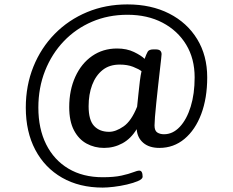

<svg xmlns="http://www.w3.org/2000/svg" viewBox="-20 -726 1057 871"><path d="M446 125Q340 125 261.5 80Q183 35 140 -46.5Q97 -128 97 -238Q97 -338 131.5 -423.5Q166 -509 228.5 -572.5Q291 -636 375 -671Q459 -706 558 -706Q666 -706 747.5 -664.5Q829 -623 874.5 -548.5Q920 -474 920 -375Q920 -281 893 -209Q866 -137 817 -96Q768 -55 703 -55Q657 -55 630 -78Q603 -101 600 -140Q574 -97 535.5 -76Q497 -55 452 -55Q409 -55 373 -74.5Q337 -94 315.5 -135Q294 -176 294 -240Q294 -317 321.5 -377.5Q349 -438 398 -472Q447 -506 511 -506Q555 -506 588 -490Q621 -474 636 -459Q644 -481 650 -491.5Q656 -502 677 -502H685Q701 -502 707 -496Q713 -490 713 -480Q713 -479 711 -458.5Q709 -438 705 -405.5Q701 -373 697 -334.5Q693 -296 689 -259.5Q685 -223 683 -195.5Q681 -168 681 -157Q681 -133 693.5 -125Q706 -117 724 -117Q764 -117 795.5 -150.5Q827 -184 845 -242Q863 -300 863 -375Q863 -460 824.5 -523.5Q786 -587 717.5 -623Q649 -659 558 -659Q471 -659 397.5 -627.5Q324 -596 269.5 -539Q215 -482 184.5 -405Q154 -328 154 -238Q154 -142 189.5 -71Q225 0 290.5 39Q356 78 446 78Q498 78 531.5 70.5Q565 63 584 55.5Q603 48 612 48Q627 48 627 76Q627 86 606.5 95Q586 104 556 111Q526 118 496 121.5Q466 125 446 125ZM475 -128Q505 -128 540.5 -152.5Q576 -177 602 -242Q605 -269 608 -300Q611 -331 614.5 -358.5Q618 -386 622 -403Q609 -413 583.5 -423Q558 -433 523 -433Q476 -433 445 -408Q414 -383 398 -340.5Q382 -298 382 -244Q382 -181 407 -154.5Q432 -128 475 -128Z"/></svg>

Font: Asap Semi Expanded Medium
Style: Regular
Weight: 500
Width: 6
Designer: Pablo Cosgaya
Foundry: Omnibus-Type
Version: Version 3.001; ttfautohint (v1.8.4.7-5d5b)